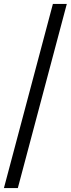

<svg xmlns="http://www.w3.org/2000/svg" viewBox="-20 -760 361 980"><path d="M0 200 250 -740H321L71 200Z"/></svg>

Font: LivvicRegular
Style: Regular
Weight: 400
Designer: Jacques Le Bailly, Baron von Fonthausen
Version: Version 1.001; ttfautohint (v1.8.2)